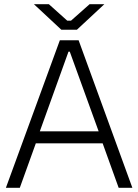

<svg xmlns="http://www.w3.org/2000/svg" viewBox="-20 -891 656 911"><path d="M271 -750H345L475 -871H405L317 -793H299L212 -871H141ZM8 0H74L150 -211H467L543 0H608L353 -700H264ZM169 -268 305 -646H311L448 -268Z"/></svg>

Font: Fixel Text Light
Style: Regular
Weight: 300
Width: 4
Designer: AlfaBravo + MacPaw
Foundry: Kyrylo Tkachov, Marchela Mozhyna, Serhii Makarenko, Maria Weinstein, Zakhar Kryvoshyya
Version: Version 1.211